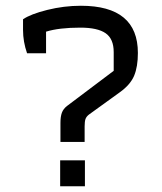

<svg xmlns="http://www.w3.org/2000/svg" viewBox="-20 -647 563 667"><path d="M190 -220Q190 -242 195 -255.5Q200 -269 213 -279L375 -401V-466Q375 -512 347 -531.5Q319 -551 259 -551Q185 -551 140 -537V-462H74Q60 -502 60 -543V-580Q86 -598 144 -612.5Q202 -627 261 -627Q459 -627 459 -463Q459 -415 446 -384Q433 -353 397 -327L289 -249Q280 -242 277 -233.5Q274 -225 274 -208V-154H190ZM189 -90H275V0H189Z"/></svg>

Font: Athiti Medium
Style: Regular
Weight: 500
Designer: CadsonDemak Team
Foundry: CadsonDemak
Version: Version 1.032